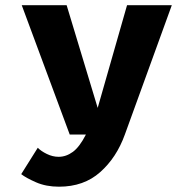

<svg xmlns="http://www.w3.org/2000/svg" viewBox="-20 -520 750 742"><path d="M237.5 -500 357.5 -103 471 -500H644L462.5 0Q430.5 89 367.2 145.2Q304 201.5 208 201.5Q158 201.5 119.2 184.5Q80.5 167.5 62 153L126 51Q138.5 64 161 75Q183.5 86 206.5 86Q235.5 86 261.5 67Q287.5 48 312 0H249.5L64 -500Z"/></svg>

Font: League Mono
Style: Bold
Weight: 700
Width: 6
Designer: Tyler Finck
Foundry: The League of Moveable Type / Tyler Finck
Version: Version 2.300;RELEASE